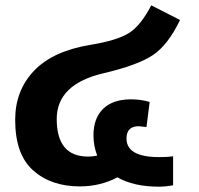

<svg xmlns="http://www.w3.org/2000/svg" viewBox="-20 -693 747 721"><path d="M455 -173Q455 -103 578 -103Q610 -103 630 -106V3Q602 8 577 8Q482 8 421 -27Q356 7 280 7Q172 7 104.5 -53Q37 -113 37 -243Q37 -353 108 -427.5Q179 -502 322 -525Q419 -541 463.5 -568.5Q508 -596 548 -673L656 -618Q611 -524 554 -486Q497 -448 369 -418Q193 -377 193 -246Q193 -105 311 -105Q330 -105 345 -109Q331 -145 331 -185Q331 -249 367.5 -284.5Q404 -320 472 -320Q509 -320 542 -310L530 -216Q506 -219 501 -219Q455 -219 455 -173Z"/></svg>

Font: FiraGO
Style: Bold
Weight: 700
Designer: bBox Type
Foundry: bBox Type GmbH
Version: Version 1.001;PS 001.001;hotconv 1.0.88;makeotf.lib2.5.64775